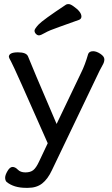

<svg xmlns="http://www.w3.org/2000/svg" viewBox="-20 -739 540 929"><path d="M115.7 169.9H106Q46.9 169.9 11.7 141.1Q4.9 133.8 4.9 120.8Q4.9 107.9 16.4 88.4Q27.8 68.8 40.8 68.8Q53.7 68.8 66.4 82Q79.1 95.2 103 95.2Q127 95.2 140.9 84.2Q154.8 73.2 168.9 43L210.9 -45.9Q47.9 -416 33.7 -440.9Q22.9 -460 22.9 -463.9Q22.9 -485.8 66.9 -485.8Q107.9 -485.8 115.7 -465.8Q127 -435.1 253.9 -139.2L372.1 -386.2Q391.1 -423.8 406.7 -478Q412.1 -491.2 430.7 -491.2Q446.8 -491.2 465.8 -478.5Q484.9 -465.8 484.9 -452.1Q484.9 -439.9 478.8 -428.5Q472.7 -417 461.9 -397Q447.8 -369.1 231 85Q210.9 127.9 183.8 148.9Q156.7 169.9 115.7 169.9ZM147 -590.8Q147 -599.1 167 -620.6Q187 -642.1 299.8 -716.8Q303.7 -719.2 312 -719.2Q320.8 -719.2 335 -709Q374 -682.1 374 -659.2Q374 -647.9 362.8 -643.1Q314 -625 265.9 -608.4Q217.8 -591.8 197.3 -579.8Q176.8 -567.9 168.7 -567.9Q160.6 -567.9 153.8 -575Q147 -582 147 -590.8Z"/></svg>

Font: LXGW WenKai GB Screen
Style: Regular
Weight: 400
Designer: LXGW / Fontworks Inc.
Foundry: LXGW / Fontworks Inc.
Version: Version 1.321;February 19, 2024;FontCreator 14.0.0.2901 64-b